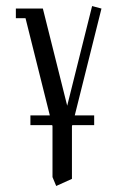

<svg xmlns="http://www.w3.org/2000/svg" viewBox="-20 -412 386 632"><path d="M32.2 -352.1V-383.8H121.1L201.2 -64L283.2 -392.1L314 -383.8L226.1 -32.2H290V0H217.8L216.8 3.9V176.8L165 200.2L152.8 170.9V3.9L151.9 0H80.1V-32.2H144L64 -352.1Z"/></svg>

Font: Gawaa
Style: Regular
Weight: 400
Designer: T. Christopher White
Version: Version 1.0